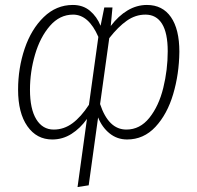

<svg xmlns="http://www.w3.org/2000/svg" viewBox="-20 -552 797 775"><path d="M704 -343Q703 -253 679 -172Q655 -91 607.5 -40Q560 11 493 11Q453 11 422.5 -13.5Q392 -38 376 -78L338 196L293 203L331 -72Q304 -34 268.5 -11.5Q233 11 191 11Q128 11 90.5 -42.5Q53 -96 53 -190Q53 -277 79.5 -355.5Q106 -434 156.5 -483Q207 -532 274 -532Q315 -532 343 -508.5Q371 -485 386 -448L401 -522H434L427 -447Q458 -488 495 -510Q532 -532 573 -532Q636 -532 670 -483Q704 -434 704 -343ZM339 -129 377 -403Q338 -493 275 -493Q221 -493 181.5 -447.5Q142 -402 121.5 -332Q101 -262 101 -190Q101 -112 126.5 -70.5Q152 -29 197 -29Q238 -29 272.5 -54.5Q307 -80 339 -129ZM657 -345Q657 -419 634 -456Q611 -493 567 -493Q527 -493 492 -468.5Q457 -444 421 -398L384 -132Q418 -29 490 -29Q545 -29 583 -76.5Q621 -124 639 -197Q657 -270 657 -345Z"/></svg>

Font: Fira Sans Condensed ExtraLight
Style: Italic
Weight: 275
Width: 3
Italic angle: -8°
Designer: Carrois Corporate & Edenspiekermann AG
Foundry: Carrois Corporate GbR & Edenspiekermann AG
Version: Version 4.203